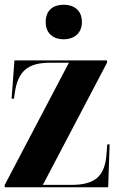

<svg xmlns="http://www.w3.org/2000/svg" viewBox="-20 -791 491 811"><path d="M249 -625C291 -625 326 -649 326 -698C326 -749 291 -771 249 -771C206 -771 173 -749 173 -698C173 -649 206 -625 249 -625ZM0 0H437L443 -181H433L430 -141C423 -47 383 -10 280 -10H161L432 -526V-536H41L29 -374H39L42 -396C55 -490 97 -526 191 -526H271L0 -10Z"/></svg>

Font: Noto Serif Display ExtraCondensed Black
Style: Regular
Weight: 900
Width: 2
Designer: Monotype Design Team
Foundry: Monotype Imaging Inc.
Version: Version 2.009